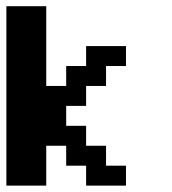

<svg xmlns="http://www.w3.org/2000/svg" viewBox="-20 -582 540 602"><path d="M250 -312.5H312.5V-375H375V-437.5H250V-375H187.5V-312.5H125V-562.5H0V0H125V-125H187.5V-62.5H250V0H375V-62.5H312.5V-125H250V-187.5H187.5V-250H250Z"/></svg>

Font: Chicago Kare
Style: Regular
Weight: 400
Designer: Duane King
Version: Version 1.001;hotconv 1.0.109;makeotfexe 2.5.65596